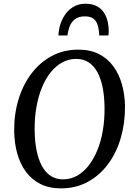

<svg xmlns="http://www.w3.org/2000/svg" viewBox="-20 -1026 739 1056"><path d="M315 10Q250 10 202 -14.2Q154 -38.5 122.2 -81.8Q90.5 -125 74.8 -182Q59 -239 58 -304.5Q57 -397 81.5 -478.2Q106 -559.5 152.8 -621.2Q199.5 -683 264.8 -718Q330 -753 411.5 -753Q477 -753 525 -728.2Q573 -703.5 604.2 -660.2Q635.5 -617 651 -560.8Q666.5 -504.5 667.5 -441Q668 -348.5 644.2 -267Q620.5 -185.5 574.2 -123.2Q528 -61 462.5 -25.5Q397 10 315 10ZM326.5 -39.5Q368 -39.5 403.5 -59.2Q439 -79 467.2 -115Q495.5 -151 515.5 -200Q535.5 -249 545.5 -307.8Q555.5 -366.5 555 -432Q554.5 -494 544.8 -543.8Q535 -593.5 515.8 -629Q496.5 -664.5 467.5 -683.2Q438.5 -702 399 -702Q357.5 -702 322 -682.5Q286.5 -663 258.2 -627.5Q230 -592 210.2 -543.5Q190.5 -495 180.2 -436.5Q170 -378 170.5 -312.5Q171 -250 181 -199.5Q191 -149 210.5 -113.2Q230 -77.5 259 -58.5Q288 -39.5 326.5 -39.5ZM449.5 -1005.5Q487 -1005.5 512 -992.2Q537 -979 551.2 -957.2Q565.5 -935.5 571.8 -909.2Q578 -883 578 -856.5Q578 -850 577.8 -843.5Q577.5 -837 576 -831H525.5Q525.5 -835.5 525.2 -840.5Q525 -845.5 524.5 -850.5Q522.5 -872 516 -891.5Q509.5 -911 493.5 -923.5Q477.5 -936 446.5 -936Q411 -936 391 -919.5Q371 -903 362.2 -878.8Q353.5 -854.5 351 -831H301.5Q301.5 -838.5 302.2 -844.8Q303 -851 304 -858Q310 -898 329 -931.5Q348 -965 378.5 -985.2Q409 -1005.5 449.5 -1005.5Z"/></svg>

Font: Merriweather 28pt
Style: Italic
Weight: 400
Italic angle: -7.8°
Version: Version 2.101